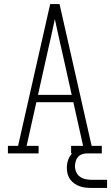

<svg xmlns="http://www.w3.org/2000/svg" viewBox="-20 -755 547 945"><path d="M19 0V-37H69L227 -735H273L431 -37H481V0H330V-37H389L341 -252H159L111 -37H170V0ZM167 -288H333L288 -490Q278 -533 268.5 -576Q259 -619 250 -661Q241 -619 231.5 -576Q222 -533 212 -490ZM432 170Q417 170 402 168.5Q387 167 373 162Q359 157 346.5 148.5Q334 140 325 127.5Q316 115 312.5 100.5Q309 86 309 71Q309 51 315.5 32Q322 13 335.5 -0.5Q349 -14 368.5 -19.5Q388 -25 407 -25V0Q395 0 383 4.5Q371 9 363.5 18Q356 27 352.5 39Q349 51 349 63Q349 78 355.5 92.5Q362 107 374.5 115.5Q387 124 402 127Q417 130 432 130H507V170Z"/></svg>

Font: Iosevka Slab Extralight
Style: Regular
Weight: 200
Monospace: yes
Designer: Belleve Invis
Foundry: Belleve Invis
Version: Version 11.1.1; ttfautohint (v1.8.3)